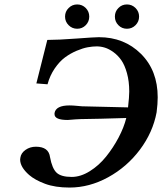

<svg xmlns="http://www.w3.org/2000/svg" viewBox="-20 -824 723 856"><path d="M345.2 -350.1 550.8 -345.2Q556.2 -392.6 556.2 -416Q556.2 -461.4 546.1 -497.6Q536.1 -533.7 521 -555.4Q505.9 -577.1 485.8 -591.6Q465.8 -606 447.5 -611.6Q429.2 -617.2 411.1 -617.2Q393.1 -617.2 371.3 -613.3Q349.6 -609.4 321.8 -597.7Q293.9 -585.9 269.8 -568.1Q245.6 -550.3 224.1 -519Q202.6 -487.8 191.9 -448.2L142.1 -452.1L190.9 -646Q239.3 -646 320.6 -652.1Q401.9 -658.2 420.9 -658.2Q533.7 -658.2 608.4 -584Q683.1 -509.8 683.1 -390.1Q683.1 -361.3 678.2 -323.2Q661.6 -233.9 603.8 -156.7Q545.9 -79.6 462.2 -33.7Q378.4 12.2 290 12.2Q226.1 12.2 180.9 -4.6Q135.7 -21.5 109.9 -43.9Q69.8 -79.1 69.8 -112.8Q69.8 -118.2 70.8 -121.1Q73.7 -141.6 93.8 -155.8Q113.8 -169.9 140.1 -169.9Q197.3 -169.9 203.1 -123Q212.4 -72.8 232.4 -54Q252.4 -35.2 299.8 -35.2Q339.4 -35.2 380.4 -60.8Q421.4 -86.4 453.1 -126Q484.9 -165.5 508.8 -210.9Q532.7 -256.3 543 -297.9Q416.5 -293.9 339.8 -293Q336.9 -293 330.1 -292.5Q323.2 -292 318.8 -292Q285.2 -289.1 282.2 -289.1Q223.1 -289.1 223.1 -314.9V-319.8Q229 -354 290 -354Q303.7 -354 323.2 -352.1Q338.9 -350.1 345.2 -350.1ZM285.9 -711.7Q270 -727.5 270 -750Q270 -772.5 285.9 -788.3Q301.8 -804.2 324.2 -804.2Q346.7 -804.2 362.3 -788.3Q377.9 -772.5 377.9 -750Q377.9 -727.5 362.3 -711.7Q346.7 -695.8 324.2 -695.8Q301.8 -695.8 285.9 -711.7ZM507.8 -711.7Q492.2 -727.5 492.2 -750Q492.2 -772.5 507.8 -788.3Q523.4 -804.2 545.9 -804.2Q568.4 -804.2 584.2 -788.3Q600.1 -772.5 600.1 -750Q600.1 -727.5 584.2 -711.7Q568.4 -695.8 545.9 -695.8Q523.4 -695.8 507.8 -711.7Z"/></svg>

Font: Linux Libertine G
Style: Bold Italic
Weight: 700
Italic angle: -11.5°
Designer: Philipp H. Poll
Foundry: Philipp H. Poll
Version: Version 4.1.0